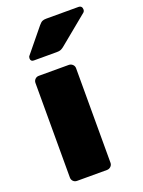

<svg xmlns="http://www.w3.org/2000/svg" viewBox="-144 -826 667 893"><g transform="rotate(-20 189.5 -379.0)"><path d="M78 0Q67 0 59.5 -7.5Q52 -15 52 -26V-494Q52 -505 59.5 -512.5Q67 -520 78 -520H226Q237 -520 245 -512.5Q253 -505 253 -494V-26Q253 -15 245 -7.5Q237 0 226 0ZM81 -595Q65 -595 65 -611Q65 -619 70 -624L164 -739Q174 -751 181.5 -754.5Q189 -758 201 -758H360Q379 -758 379 -738Q379 -731 374 -726L234 -611Q226 -604 217.5 -599.5Q209 -595 194 -595Z"/></g></svg>

Font: Rubik Light ExtraBold
Style: Regular
Weight: 800
Version: Version 2.104